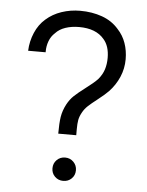

<svg xmlns="http://www.w3.org/2000/svg" viewBox="-50 -702 571 748"><g transform="rotate(5 235.5 -328.0)"><path d="M260.3 -176.8H189.9Q189.9 -217.8 193.8 -242.7Q197.8 -267.6 210.9 -292.5Q222.2 -313.5 237.3 -327.6Q252.4 -341.8 278.8 -361.8Q296.9 -376 306.9 -384Q316.9 -392.1 326.7 -402.3Q342.8 -421.4 349.4 -442.1Q356 -462.9 356 -487.3Q356 -533.7 333 -559.6Q301.3 -597.7 234.9 -597.7Q205.6 -597.7 181.6 -589.6Q157.7 -581.5 143.1 -565.4Q127.9 -551.8 120.6 -532.2Q113.3 -512.7 113.3 -491.2V-488.3H44.9Q46.4 -525.4 60.8 -559.1Q75.2 -592.8 100.6 -614.7Q126.5 -637.7 161.1 -649.4Q195.8 -661.1 233.9 -661.1Q280.3 -661.1 319.3 -647.2Q358.4 -633.3 384.3 -603.5Q405.8 -580.6 416 -551.3Q426.3 -522 426.3 -488.3Q426.3 -451.7 412.1 -418.7Q397.9 -385.7 373 -359.4Q358.9 -344.7 330.1 -322.3Q308.6 -305.7 295.4 -293.5Q282.2 -281.2 274.4 -266.6Q265.6 -251 262.9 -236.6Q260.3 -222.2 260.3 -200.2ZM225.1 4.9Q205.6 4.9 192.4 -8.1Q179.2 -21 179.2 -40.5Q179.2 -60.1 192.4 -73.2Q205.6 -86.4 225.1 -86.4Q244.6 -86.4 257.8 -73Q271 -59.6 271 -40.5Q271 -21 257.8 -8.1Q244.6 4.9 225.1 4.9Z"/></g></svg>

Font: Potro Sans Bangla
Style: Regular
Weight: 400
Designer: Jayed Ahsan Saad
Foundry: Codepotro
Version: Potro Sans Bangla;Version 0.996;CodepotroFonts;